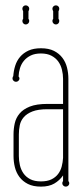

<svg xmlns="http://www.w3.org/2000/svg" viewBox="-20 -691 315 721"><path d="M236.8 -11.2Q240.2 -6.8 240.2 -2.9Q240.2 2.4 236.3 6.1Q232.4 9.8 227.1 9.8Q221.7 9.8 217.8 6.1Q213.9 2.4 213.9 -2.9Q213.9 -7.3 216.8 -11.2V-32.2Q203.6 -13.2 183.8 -1.7Q164.1 9.8 133.8 9.8Q104.5 9.8 84.7 -0.2Q64.9 -10.3 53 -26.4Q41 -42.5 35.9 -63Q30.8 -83.5 30.8 -105V-186Q30.8 -207.5 35.4 -228Q40 -248.5 53.5 -264.6Q66.9 -280.8 92 -290.8Q117.2 -300.8 158.2 -300.8H216.8V-395Q216.8 -412.1 212.6 -429.2Q208.5 -446.3 199 -459.7Q189.5 -473.1 173.3 -481.7Q157.2 -490.2 133.8 -490.2Q111.3 -490.2 95.7 -482.7Q80.1 -475.1 70.1 -463.1Q60.1 -451.2 55.2 -435.5Q50.3 -419.9 49.8 -403.8Q53.2 -400.4 53.2 -396Q53.2 -391.6 49.3 -387.7Q45.4 -383.8 40 -383.8Q34.7 -383.8 30.8 -387.7Q26.9 -391.6 26.9 -396Q26.9 -398.4 27.6 -400.9Q28.3 -403.3 29.8 -404.8Q31.2 -425.3 37.1 -444.1Q43 -462.9 55.4 -477.5Q67.9 -492.2 86.9 -501Q106 -509.8 133.8 -509.8Q163.1 -509.8 182.9 -499.8Q202.6 -489.7 214.6 -473.6Q226.6 -457.5 231.7 -437Q236.8 -416.5 236.8 -395ZM50.8 -105Q50.8 -87.9 54.7 -70.8Q58.6 -53.7 68.1 -40Q77.6 -26.4 93.5 -18.1Q109.4 -9.8 133.8 -9.8Q157.2 -9.8 172.9 -17.3Q188.5 -24.9 198 -37.4Q207.5 -49.8 211.7 -65.7Q215.8 -81.5 216.8 -98.1V-280.8H158.2Q123 -280.8 101.8 -272.5Q80.6 -264.2 69.1 -250.7Q57.6 -237.3 54.2 -220.2Q50.8 -203.1 50.8 -186ZM86.9 -620.1Q89.8 -617.2 89.8 -612.3Q89.8 -606.9 85.9 -603Q82 -599.1 76.7 -599.1Q71.3 -599.1 67.6 -603Q64 -606.9 64 -612.3Q64 -617.2 66.9 -620.1V-648.9Q64 -653.8 64 -658.2Q64 -663.6 67.6 -667.2Q71.3 -670.9 76.7 -670.9Q82 -670.9 85.9 -667.2Q89.8 -663.6 89.8 -658.2Q89.8 -653.8 86.9 -648.9ZM199.7 -620.1Q202.6 -617.2 202.6 -612.3Q202.6 -606.9 199 -603Q195.3 -599.1 189.9 -599.1Q184.6 -599.1 180.7 -603Q176.8 -606.9 176.8 -612.3Q176.8 -617.2 179.7 -620.1V-648.9Q176.8 -653.8 176.8 -658.2Q176.8 -663.6 180.7 -667.2Q184.6 -670.9 189.9 -670.9Q195.3 -670.9 199 -667.2Q202.6 -663.6 202.6 -658.2Q202.6 -653.8 199.7 -648.9Z"/></svg>

Font: Wire One
Style: Regular
Weight: 400
Designer: Alexei Vanyashin, Gayaneh Bagdasaryan
Foundry: Cyreal Type Foundry
Version: Version 1.000